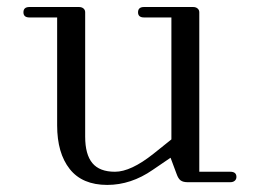

<svg xmlns="http://www.w3.org/2000/svg" viewBox="-20 -520 740 548"><path d="M64 -470.2Q46.9 -470.2 46.9 -484.9Q46.9 -500 64 -500H205.1Q213.4 -500 218.3 -495.8Q223.1 -491.7 223.1 -484.9V-129.9Q223.1 -79.1 243.7 -54.4Q264.2 -29.8 308.1 -29.8Q353.5 -29.8 418 -81.1L469.2 -122.1V-470.2H391.1Q374 -470.2 374 -484.9Q374 -500 391.1 -500H530.8Q539.1 -500 543.9 -495.8Q548.8 -491.7 548.8 -484.9V-29.8H637.2Q654.8 -29.8 654.8 -15.1Q654.8 -8.3 650.1 -4.2Q645.5 0 637.2 0H515.1Q502.9 0 495.8 -4.9Q488.8 -9.8 483.9 -23.9L466.8 -69.8L416 -35.2Q354 7.8 286.1 7.8Q214.8 7.8 179 -37.6Q143.1 -83 143.1 -162.1V-470.2Z"/></svg>

Font: Director Light
Style: Regular
Weight: 100
Designer: Ange Degheest & May Jolivet & Justine Herbel
Foundry: Velvetyne Type Foundry
Version: Version 1.000;FEAKit 1.0